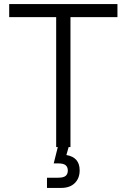

<svg xmlns="http://www.w3.org/2000/svg" viewBox="-20 -720 620 940"><path d="M255 -636H25V-700H555V-636H325V0H316L305 39Q370 50 370 114Q370 153 346 176.5Q322 200 280 200H210V150H265Q291 150 301.5 141Q312 132 312 115Q312 98 301.5 89Q291 80 265 80H243L263 0H255Z"/></svg>

Font: PT Root UI
Style: Regular
Weight: 400
Designer: Vitaly Kuzmin
Foundry: ParaType Ltd.
Version: Version 2.001G